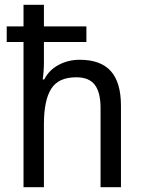

<svg xmlns="http://www.w3.org/2000/svg" viewBox="-20 -780 599 800"><path d="M163 -760V-670H340V-605H163V-521Q163 -484 158 -449H164Q185 -489 225 -510Q265 -531 312 -531Q399 -531 441.5 -484Q484 -437 484 -339V0H399V-330Q399 -395 375 -426.5Q351 -458 298 -458Q223 -458 193 -409.5Q163 -361 163 -263V0H78V-605H8V-670H78V-760Z"/></svg>

Font: Noto Sans Gujarati SemiCondensed
Style: Regular
Weight: 400
Width: 4
Designer: Jelle Bosma - Monotype Design Team, Universal Thirst
Foundry: Monotype Imaging Inc.
Version: Version 2.106; ttfautohint (v1.8.4.7-5d5b)